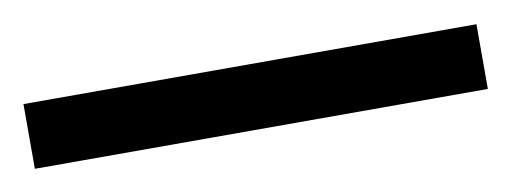

<svg xmlns="http://www.w3.org/2000/svg" viewBox="-27 28 499 187"><g transform="rotate(-10 222.0 122.0)"><path d="M446 154H-2V90H446Z"/></g></svg>

Font: lguzrati85
Style: Book
Weight: 400
Designer: Jelle Bosma - Monotype Design Team, Universal Thirst
Foundry: Monotype Imaging Inc.
Version: Version 2.106